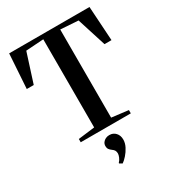

<svg xmlns="http://www.w3.org/2000/svg" viewBox="-232 -875 1150 1265"><g transform="rotate(-30 343.0 -242.0)"><path d="M279 -40.5V-711L144.5 -702L74 -481.5H21L38 -743H649L665.5 -481.5H612.5L542.5 -702L408 -711V-40.5L534.5 -25V0H153.5V-25ZM405.5 124Q405.5 151.5 391.5 178.5Q377.5 205.5 358.5 226.8Q339.5 248 323.5 259H322.5L302.5 247.5V243.5Q315.5 230 322.2 213.5Q329 197 329 186Q329 173.5 324.2 164Q319.5 154.5 305.5 145Q295 137.5 288.2 128Q281.5 118.5 281.5 104Q281.5 88 290 76.5Q298.5 65 311.5 59Q324.5 53 338 53H341Q369 53 387.2 73Q405.5 93 405.5 124Z"/></g></svg>

Font: Merriweather 120pt SemiBold
Style: Regular
Weight: 600
Version: Version 2.100